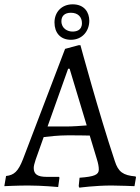

<svg xmlns="http://www.w3.org/2000/svg" viewBox="-35 -858 649 888"><path d="M293 -674C347 -674 378 -716 378 -762C378 -800 356 -838 301 -838C250 -838 217 -802 217 -754C217 -707 244 -674 293 -674ZM300 -712C279 -712 249 -725 249 -760C249 -784 264 -799 293 -799C326 -799 344 -779 344 -751C344 -716 316 -712 300 -712ZM332 10C332 10 404 0 481 0C515 0 587 3 587 3L594 -38L592 -42C534 -47 512 -63 496 -113C421 -338 337 -649 337 -649H329L266 -632L71 -121C49 -65 30 -48 -7 -44L-15 3C-15 3 47 0 95 0C161 0 234 7 234 7L240 -36L238 -40H181C139 -40 121 -52 121 -81C121 -90 124 -102 130 -120L167 -224C190 -227 237 -232 276 -232C304 -232 356 -232 380 -231L413 -122C419 -103 422 -87 422 -74C422 -50 402 -41 333 -36L329 3ZM185 -273 280 -540H287L366 -278C343 -276 300 -273 273 -273Z"/></svg>

Font: Alegreya SC
Style: Regular
Weight: 400
Designer: Juan Pablo del Peral
Foundry: Huerta Tipografica
Version: Version 2.007;PS 002.007;hotconv 1.0.88;makeotf.lib2.5.64775